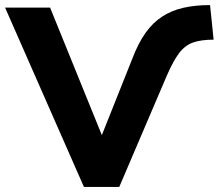

<svg xmlns="http://www.w3.org/2000/svg" viewBox="-31 -735 862 755"><path d="M299 0 -11 -705H166L371 -200H368L490 -506Q513 -566 541.5 -606Q570 -646 607 -670Q644 -694 690.5 -704.5Q737 -715 795 -715L809 -579Q760 -579 728.5 -568Q697 -557 674 -527Q651 -497 626 -440L438 0Z"/></svg>

Font: Nunito Sans 7pt ExtraBold
Style: Regular
Weight: 800
Designer: Vernon Adams
Foundry: Vernon Adams
Version: Version 3.101;gftools[0.9.27]